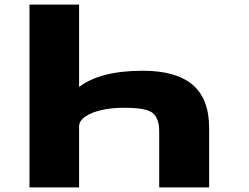

<svg xmlns="http://www.w3.org/2000/svg" viewBox="-20 -820 1090 840"><path d="M109 0V-800H326V-439.5Q419 -510.5 604.5 -510.5Q750.5 -510.5 822.8 -449Q895 -387.5 895 -259.5V0H676.5V-243.5Q676.5 -271 670.8 -289.2Q665 -307.5 654.5 -319.5Q644 -331.5 624 -337.8Q604 -344 580.5 -346.2Q557 -348.5 520.5 -348.5Q470 -348.5 426.2 -339Q382.5 -329.5 354.5 -310.8Q326.5 -292 326 -267.5V0Z"/></svg>

Font: League Mono Extended ExtraBold
Style: Regular
Weight: 800
Width: 9
Designer: Tyler Finck
Foundry: The League of Moveable Type / Tyler Finck
Version: Version 2.210